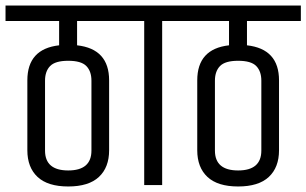

<svg xmlns="http://www.w3.org/2000/svg" viewBox="-44 -670 1109 695"><path d="M287 -125V-378Q287 -412 268.5 -431Q250 -450 203 -450Q156 -450 137.5 -431Q119 -412 119 -378V-125Q119 -53 203 -53Q287 -53 287 -125ZM351 -379V-126Q351 -64 314 -29.5Q277 5 203 5Q129 5 92 -29.5Q55 -64 55 -126V-379Q55 -493 170 -506V-594H-24V-650H430V-594H235V-506Q351 -493 351 -379Z M478 -594H382V-650H639V-594H543V0H478Z M902 -125V-378Q902 -412 883.5 -431Q865 -450 818 -450Q771 -450 752.5 -431Q734 -412 734 -378V-125Q734 -53 818 -53Q902 -53 902 -125ZM966 -379V-126Q966 -64 929 -29.5Q892 5 818 5Q744 5 707 -29.5Q670 -64 670 -126V-379Q670 -493 785 -506V-594H591V-650H1045V-594H850V-506Q966 -493 966 -379Z"/></svg>

Font: Khand
Style: Regular
Weight: 400
Designer: Devanagari: Sanchit Sawaria, Jyotish Sonowal; Latin: Satya Rajpurohit
Foundry: Indian Type Foundry
Version: Version 1.100;PS 1.0;hotconv 1.0.78;makeotf.lib2.5.61930; tt